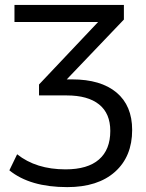

<svg xmlns="http://www.w3.org/2000/svg" viewBox="-20 -559 586 771"><path d="M250 192.4Q100.6 192.4 17.6 125L48.8 60.5Q125 121.1 243.2 121.1Q332 121.1 377.4 81.5Q422.9 42 422.9 -33.2Q422.9 -103.5 377.9 -139.6Q333 -175.8 248 -175.8H136.7V-219.7L374 -470.7H38.1V-539.1H477.5V-480.5L248 -240.2H269.5Q384.8 -240.2 447.8 -187.5Q510.7 -134.8 510.7 -37.1Q510.7 69.3 441.9 130.9Q373 192.4 250 192.4Z"/></svg>

Font: Min Sans
Style: Regular
Weight: 400
Designer: Jinseong-Kim, NotoSansCJK, Nunito
Foundry: Jinseong-Kim
Version: Version 1.400;Glyphs 3.1.2 (3151)